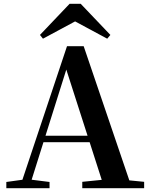

<svg xmlns="http://www.w3.org/2000/svg" viewBox="-20 -987 786 1007"><path d="M403.3 -967 558.9 -803.8 542.3 -784.1 334.2 -896.1H413.6L205.3 -784.1L189.6 -803.8L344.9 -967ZM13.2 0V-32.6L112.6 -46.3H131.1L239.8 -32.6V0ZM82.8 0 331.4 -744.6H418.9L672.2 0H527.6L316.7 -656.5H337.4L334.2 -642.5L132 0ZM193.5 -241.1 200.6 -275H517.8L524.9 -241.1ZM411.5 0V-33.4L546.7 -47H597.4L736 -33.4V0Z"/></svg>

Font: Source Han Serif JP VF
Style: Regular
Weight: 250
Designer: Ryoko NISHIZUKA 西塚涼子 (kana & ideographs); Frank Grießhammer (Latin, Greek & Cyrillic); Wenlong ZHANG 张文龙 (bopomofo); San
Foundry: Adobe
Version: Version 2.001;hotconv 1.1.0;makeotfexe 2.6.0